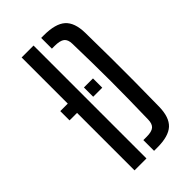

<svg xmlns="http://www.w3.org/2000/svg" viewBox="-241 -881 962 962"><g transform="rotate(-45 240.0 -400.0)"><path d="M59.9 -473H140.4V-407.3H59.9ZM227.4 -473H291.6V-407.3H227.4ZM113 0V-800H197.5V0ZM251.5 0V-76H275.2Q311.1 -76 326 -88.9Q340.9 -101.8 341.4 -131.6Q343.3 -206.9 344.2 -272.4Q345.2 -338 345.2 -400.3Q345.2 -462.6 344.2 -528.2Q343.3 -593.8 341.4 -669Q340.9 -698.7 325 -711.4Q309.1 -724 270 -724H251.5V-800H270Q352.3 -800 388.5 -767.8Q424.6 -735.5 425.8 -661.8Q427.3 -568.4 427.8 -484.3Q428.3 -400.1 427.8 -316.1Q427.3 -232.2 425.8 -138.8Q424.6 -64.6 389.5 -32.3Q354.3 0 275.2 0Z"/></g></svg>

Font: Big Shoulders Stencil Text SC Thin
Style: Regular
Weight: 100
Designer: Patric King
Foundry: XO Type Co
Version: Version 2.001